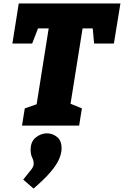

<svg xmlns="http://www.w3.org/2000/svg" viewBox="-20 -730 720 1116"><path d="M108 0 124 -100 193 -124 263 -565H201L167 -477H52L89 -710H680L642 -477H527L519 -565H460L390 -127L456 -100L440 0ZM175 366 115 314Q146 275 161 256.5Q176 238 176 221Q176 204 167 186Q158 168 158 140Q158 93 188 69Q218 45 253 45Q285 45 311.5 66Q338 87 338 133Q338 160 324 193.5Q310 227 274.5 269Q239 311 175 366Z"/></svg>

Font: Bitter Black
Style: Italic
Weight: 900
Italic angle: -9°
Designer: Sol Matas, and Bitter project Authors
Foundry: Sol Matas
Version: Version 2.001